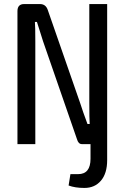

<svg xmlns="http://www.w3.org/2000/svg" viewBox="-20 -710 614 946"><path d="M508 -690V79Q508 144 477.5 180Q447 216 396 216Q350 216 318 204L327 148H365Q426 148 426 72V0H383Q366 0 359 -25L192 -507Q187 -521 177 -554.5Q167 -588 162 -602H152Q154 -581 154 -506V0H66V-655Q66 -690 99 -690H177Q205 -690 215 -662L375 -202Q377 -195 390 -157Q403 -119 411 -99H422Q420 -122 420 -205V-690Z"/></svg>

Font: exo2condensed_r
Style: Regular
Weight: 400
Width: 3
Designer: Natanael Gama
Version: Version 1.001;PS 001.001;hotconv 1.0.70;makeotf.lib2.5.58329